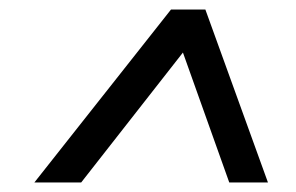

<svg xmlns="http://www.w3.org/2000/svg" viewBox="-20 -656 620 402"><path d="M52 -274 338 -636H410L541 -274H460L363 -546L150 -274Z"/></svg>

Font: Sometype Mono Medium
Style: Italic
Weight: 500
Italic angle: -12°
Monospace: yes
Designer: Ryoichi Tsunekawa
Foundry: Dharma Type
Version: Version 1.000; ttfautohint (v1.8.3)